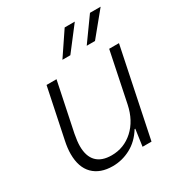

<svg xmlns="http://www.w3.org/2000/svg" viewBox="-174 -852 926 985"><g transform="rotate(-30 289.5 -360.0)"><path d="M53 -152Q53 -186 62 -228L123 -521H182L122 -233Q114 -191 114 -163Q114 -103 144 -72Q174 -41 233 -41Q306 -41 360.5 -90.5Q415 -140 433 -226L494 -521H552L444 0H391L405 -99H401Q367 -44 316.5 -17Q266 10 210 10Q136 10 94.5 -31.5Q53 -73 53 -152ZM351 -730H411L305 -592H258ZM501 -730H564L451 -592H402Z"/></g></svg>

Font: Mona Sans Light
Style: Italic
Weight: 300
Italic angle: -11.7°
Designer: Deni Anggara
Foundry: GitHub
Version: Version 2.000